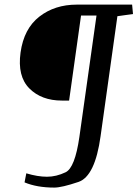

<svg xmlns="http://www.w3.org/2000/svg" viewBox="-20 -681 607 848"><path d="M330.6 -76.2 406.2 -612.3H337.9L285.2 -236.8H253.4Q163.1 -236.8 109.6 -290.5Q56.2 -344.2 70.8 -449.2Q85.4 -554.2 153.6 -607.4Q221.7 -660.6 319.3 -660.6H563.5L567.4 -619.1L498.5 -609.4L424.3 -80.1Q399.9 97.7 326.4 122.6Q252.9 147.5 219.7 147.5Q143.1 147.5 88.4 124.5L96.2 84.5Q146.5 99.6 187.5 99.6Q228.5 99.6 269.8 79.8Q311 60.1 330.6 -76.2Z"/></svg>

Font: NoticiaText-Italic
Style: Italic
Weight: 400
Italic angle: -8°
Designer: JM Sole
Foundry: JM Sole
Version: Version 1.003